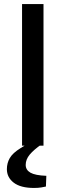

<svg xmlns="http://www.w3.org/2000/svg" viewBox="-20 -720 324 949"><path d="M89 0V-700H195V0ZM148 209Q82 209 48 183Q14 157 14 116Q14 86 28.5 61Q43 36 82 12L121 -12H186V-7Q147 20 127 44Q107 68 107 95Q107 120 130.5 133.5Q154 147 209 149L207 202Q198 204 183.5 206.5Q169 209 148 209Z"/></svg>

Font: REM
Style: Regular
Weight: 400
Designer: Octavio Pardo
Foundry: Ashler Design
Version: Version 1.005;gftools[0.9.28]